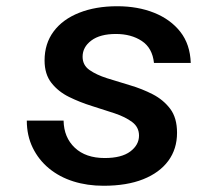

<svg xmlns="http://www.w3.org/2000/svg" viewBox="-20 -584 690 616"><path d="M312 12Q260 12 215.5 -2Q171 -16 137.5 -43.5Q104 -71 85 -110Q66 -149 66 -197H184Q185 -143 220 -110Q255 -77 316 -77Q370 -77 398 -98Q426 -119 426 -149Q426 -176 404 -192.5Q382 -209 347.5 -220.5Q313 -232 274.5 -244Q236 -256 201.5 -273Q167 -290 145 -318Q123 -346 123 -390Q123 -444 152 -483Q181 -522 234 -543Q287 -564 356 -564Q422 -564 474.5 -543Q527 -522 558.5 -482Q590 -442 592 -382H474Q469 -430 435 -452.5Q401 -475 352 -475Q301 -475 273 -454Q245 -433 245 -402Q245 -375 267 -359.5Q289 -344 323.5 -333Q358 -322 397 -310.5Q436 -299 470 -281.5Q504 -264 526 -235Q548 -206 548 -158Q548 -106 520 -68Q492 -30 439.5 -9Q387 12 312 12Z"/></svg>

Font: Azeret Mono Thin Medium
Style: Italic
Weight: 500
Italic angle: -12°
Version: Version 1.002